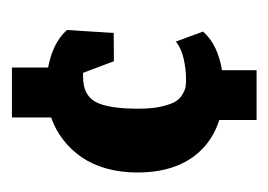

<svg xmlns="http://www.w3.org/2000/svg" viewBox="-84 -304 450 322"><g transform="rotate(-90 141.0 -143.0)"><path d="M249 -27.7 232.3 -73Q221 -64 203.5 -60Q186 -56 169.3 -56Q162 -56 157 -56.7Q152 -57.3 144.2 -61.7Q136.3 -66 131.7 -73.8Q127 -81.7 123.3 -97.5Q119.7 -113.3 119.7 -135.7Q119.7 -187 131.2 -207.8Q142.7 -228.7 173 -228.7Q173.7 -228.7 174.2 -228.7Q174.7 -228.7 175.3 -228.7Q176 -228.7 176.5 -228.7Q177 -228.7 177.7 -228.7Q178.3 -228.7 178.8 -228.7Q179.3 -228.7 180 -228.3L199.3 -177L246.7 -177.3L251.7 -255.7Q251.7 -255.7 244.7 -262.7Q223.3 -281 188.7 -287.3V-348H105V-282.3Q84.3 -275 67.5 -262Q50.7 -249 38.3 -231Q26 -213 19.3 -189.2Q12.7 -165.3 12.7 -137.7Q12.7 -62.3 57.7 -23.7Q76.3 -8 100.7 -0.3V62.3H184.3V4.3Q225.7 -2.7 246.7 -25Q249 -27.3 249 -27.7Z"/></g></svg>

Font: Jomhuria
Style: Regular
Weight: 400
Designer: Arabic design by Kourosh Beigpour, Latin design by Eben Sorkin, engineering by Lasse Fister and Khaled Hosney
Version: Version 1.0000